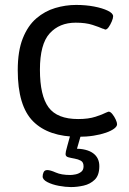

<svg xmlns="http://www.w3.org/2000/svg" viewBox="-20 -549 525 779"><path d="M298 6Q177 6 114.5 -56.5Q52 -119 52 -264Q52 -342 72.5 -393.5Q93 -445 127.5 -474.5Q162 -504 204 -516.5Q246 -529 289 -529Q328 -529 362 -522.5Q396 -516 417.5 -505.5Q439 -495 439 -483Q439 -475 433.5 -462Q428 -449 421 -439Q414 -429 407 -429Q406 -429 403.5 -430.5Q401 -432 396 -433Q383 -439 355.5 -448Q328 -457 287 -457Q221 -457 181.5 -413.5Q142 -370 142 -266Q142 -161 177 -113.5Q212 -66 297 -66Q339 -66 368 -75.5Q397 -85 410 -92Q415 -94 417.5 -95Q420 -96 421 -96Q428 -96 436 -86Q444 -76 449.5 -64Q455 -52 455 -45Q455 -36 443 -27Q431 -18 409.5 -10.5Q388 -3 359.5 1.5Q331 6 298 6ZM268 210Q246 210 219 205Q192 200 172.5 190Q153 180 153 167Q153 158 157 149.5Q161 141 172 141Q184 141 206.5 151Q229 161 265 161Q274 161 286.5 158.5Q299 156 309 148.5Q319 141 319 126Q319 109 308 103Q297 97 282.5 94.5Q268 92 257 89Q246 86 246 76Q246 72 247.5 64.5Q249 57 253.5 41.5Q258 26 265 0H308L291 59L282 54Q332 54 357.5 72.5Q383 91 383 125Q383 162 364.5 180Q346 198 319.5 204Q293 210 268 210Z"/></svg>

Font: Asap
Style: Regular
Weight: 400
Designer: Pablo Cosgaya
Foundry: Omnibus-Type
Version: Version 3.001